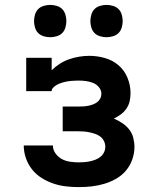

<svg xmlns="http://www.w3.org/2000/svg" viewBox="-20 -756 640 784"><path d="M302 8Q276 8 249.5 5Q223 2 198 -6.5Q173 -15 150.5 -29Q128 -43 111.5 -63.5Q95 -84 86 -109.5Q77 -135 77 -162H196Q196 -144 207 -129Q218 -114 233.5 -106Q249 -98 267 -95.5Q285 -93 302 -93Q314 -93 325.5 -94Q337 -95 348.5 -97.5Q360 -100 371 -104.5Q382 -109 391 -116.5Q400 -124 405 -134.5Q410 -145 410 -157Q410 -169 404.5 -180Q399 -191 390 -198Q381 -205 369.5 -209Q358 -213 346.5 -215.5Q335 -218 323.5 -219Q312 -220 300 -220H236V-321H300Q310 -321 320 -321.5Q330 -322 340 -324Q350 -326 359.5 -329.5Q369 -333 377 -339Q385 -345 389.5 -354Q394 -363 394 -373Q394 -388 384 -400Q374 -412 360 -417.5Q346 -423 331 -425Q316 -427 301 -427Q293 -427 285 -426.5Q277 -426 269.5 -425.5Q262 -425 254 -423.5Q246 -422 238.5 -420Q231 -418 223.5 -415Q216 -412 209.5 -408Q203 -404 197 -398Q191 -392 191 -384H87V-520H191V-469Q206 -484 224 -495.5Q242 -507 262 -514Q282 -521 303 -524.5Q324 -528 345 -528Q377 -528 408.5 -519Q440 -510 464 -489.5Q488 -469 500.5 -438.5Q513 -408 513 -376Q513 -359 509.5 -343Q506 -327 496.5 -313Q487 -299 473.5 -289Q460 -279 445 -272Q463 -264 479 -253.5Q495 -243 507 -228Q519 -213 524 -194Q529 -175 529 -156Q529 -130 520 -104.5Q511 -79 494 -59Q477 -39 454 -26Q431 -13 406 -5.5Q381 2 355 5Q329 8 302 8ZM415 -604Q402 -604 388.5 -608Q375 -612 366 -621Q357 -630 353 -643.5Q349 -657 349 -670Q349 -683 353 -696.5Q357 -710 366 -719Q375 -728 388.5 -732Q402 -736 415 -736Q428 -736 441.5 -732Q455 -728 464 -719Q473 -710 477 -696.5Q481 -683 481 -670Q481 -657 477 -643.5Q473 -630 464 -621Q455 -612 441.5 -608Q428 -604 415 -604ZM185 -604Q172 -604 158.5 -608Q145 -612 136 -621Q127 -630 123 -643.5Q119 -657 119 -670Q119 -683 123 -696.5Q127 -710 136 -719Q145 -728 158.5 -732Q172 -736 185 -736Q198 -736 211.5 -732Q225 -728 234 -719Q243 -710 247 -696.5Q251 -683 251 -670Q251 -657 247 -643.5Q243 -630 234 -621Q225 -612 211.5 -608Q198 -604 185 -604Z"/></svg>

Font: Iosevka Plex Etoile
Style: Bold
Weight: 700
Designer: Belleve Invis
Foundry: Belleve Invis
Version: Version 25.1.1; ttfautohint (v1.8.4)